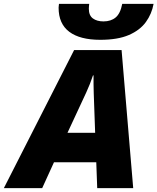

<svg xmlns="http://www.w3.org/2000/svg" viewBox="-79 -973 814 993"><path d="M-59.1 0 304.2 -713.9H549.8L609.9 0H423.8L418.9 -133.8H200.2L139.2 0ZM270 -286.1H413.1L405.8 -491.2Q405.3 -515.1 404.8 -538.6Q404.3 -562 404.8 -583H401.9Q387.7 -539.6 367.2 -495.1ZM439.5 -767.1Q334.5 -767.1 279.3 -808.6Q224.1 -850.1 224.1 -933.1Q224.1 -936 224.9 -942.9Q225.6 -949.7 226.1 -953.1H382.3Q381.8 -947.3 381.1 -940.4Q380.4 -933.6 380.4 -928.2Q380.4 -893.1 401.4 -877.7Q422.4 -862.3 456.1 -862.3Q494.6 -862.3 519 -882.6Q543.5 -902.8 553.2 -953.1H715.3Q706.1 -901.4 675.5 -859.1Q645 -816.9 587.6 -792Q530.3 -767.1 439.5 -767.1Z"/></svg>

Font: Open Sans ExtraBold
Style: Italic
Weight: 800
Italic angle: -12°
Designer: Monotype Design Team
Foundry: Monotype Imaging Inc.
Version: Version 3.000; ttfautohint (v1.8.4)